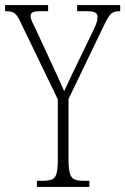

<svg xmlns="http://www.w3.org/2000/svg" viewBox="-27 -734 492 754"><path d="M118 0V-24H142Q166 -24 178.5 -30Q191 -36 195.5 -54Q200 -72 200 -109V-344L55 -644Q41 -675 29.5 -682.5Q18 -690 -3 -690H-7V-714H162V-690H133Q107 -690 100 -685Q93 -680 93 -671Q93 -662 99 -649Q105 -636 114 -618L169 -499Q184 -467 198 -436.5Q212 -406 225 -376Q233 -392 243.5 -415.5Q254 -439 270 -471L341 -618Q351 -639 353.5 -649.5Q356 -660 356 -668Q356 -679 347.5 -684.5Q339 -690 313 -690H276V-714H445V-690H442Q422 -690 411 -681.5Q400 -673 384 -640L242 -345V-110Q242 -73 247 -54.5Q252 -36 264.5 -30Q277 -24 300 -24H324V0Z"/></svg>

Font: Noto Serif Tamil ExtraCondensed ExtraLight
Style: Italic
Weight: 200
Width: 2
Italic angle: -12°
Designer: Indian Type Foundry, Tom Grace, and the Monotype Design Team
Foundry: Monotype Imaging Inc.
Version: Version 2.003; ttfautohint (v1.8.4.7-5d5b)